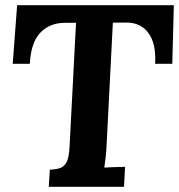

<svg xmlns="http://www.w3.org/2000/svg" viewBox="-20 -720 690 740"><path d="M650 -700 644 -474H578Q581 -528 567.5 -563.5Q554 -599 527.5 -616.5Q501 -634 463 -633H415L391 -164Q390 -137 387 -112Q384 -87 382 -74Q393 -75 409 -75.5Q425 -76 440 -76.5Q455 -77 462 -77L458 0H168L172 -66Q195 -67 211 -72Q227 -77 236.5 -95Q246 -113 248 -153L273 -632H227Q170 -631 134.5 -593Q99 -555 95 -474H29L46 -700Z"/></svg>

Font: Lora Italic
Style: Italic
Weight: 400
Italic angle: -3°
Designer: Olga Karpushina, Alexei Vanyashin (Cyrillic)
Foundry: Cyreal
Version: Version 2.210; ttfautohint (v1.8.1.43-b0c9)